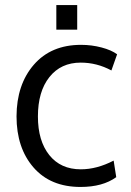

<svg xmlns="http://www.w3.org/2000/svg" viewBox="-20 -723 513 754"><path d="M283.2 -703.1V-606.4H201.2V-703.1ZM296.4 11.2Q178.2 11.2 111.6 -65.4Q44.9 -142.1 44.9 -266.1Q45.4 -391.1 113 -469Q180.7 -546.9 298.3 -546.9Q339.8 -546.9 378.7 -536.6Q417.5 -526.4 439.9 -509.8L417.5 -446.3Q360.4 -477.1 296.9 -477.1Q219.2 -477.1 174.1 -420.4Q128.9 -363.8 128.9 -265.6Q128.9 -169.9 173.6 -114Q218.3 -58.1 297.4 -58.1Q360.4 -58.1 426.3 -92.3L436.5 -27.3Q383.3 11.2 296.4 11.2Z"/></svg>

Font: Oxygen
Style: Regular
Weight: 400
Designer: Vernon Adams
Foundry: Vernon Adams
Version: Version Release 0.2.3 webfont; ttfautohint (v0.93.3-1d66) -l